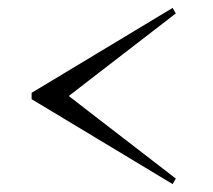

<svg xmlns="http://www.w3.org/2000/svg" viewBox="-20 -551 540 486"><path d="M417 -85 60 -300V-316L417 -531L425 -517L154 -308L425 -99Z"/></svg>

Font: Xanh Mono
Style: Regular
Weight: 400
Monospace: yes
Designer: Lam Bao, Duy Dao
Foundry: Yellow Type Foundry
Version: Version 3.101; ttfautohint (v1.8.3)